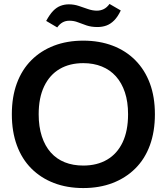

<svg xmlns="http://www.w3.org/2000/svg" viewBox="-20 -944 845 973"><path d="M402 9Q320 9 253.5 -16.5Q187 -42 139 -90Q91 -138 65.5 -207.5Q40 -277 40 -365Q40 -453 65.5 -522Q91 -591 139 -639Q187 -687 253.5 -712.5Q320 -738 402 -738Q484 -738 551 -712.5Q618 -687 666 -638.5Q714 -590 739.5 -521.5Q765 -453 765 -365Q765 -277 739.5 -207.5Q714 -138 665.5 -90Q617 -42 550.5 -16.5Q484 9 402 9ZM402 -105Q472 -105 523 -135Q574 -165 601.5 -223Q629 -281 629 -365Q629 -428 613 -476Q597 -524 567.5 -557Q538 -590 496 -607Q454 -624 402 -624Q333 -624 282.5 -594.5Q232 -565 204 -507Q176 -449 176 -365Q176 -302 192 -253Q208 -204 237.5 -171Q267 -138 308.5 -121.5Q350 -105 402 -105ZM474 -807Q443 -807 419 -815Q395 -823 375 -831Q355 -839 332 -839Q312 -839 297 -830.5Q282 -822 270 -805L214 -838Q232 -871 249.5 -889Q267 -907 287 -914.5Q307 -922 329 -922Q355 -922 379 -914Q403 -906 426 -898Q449 -890 471 -890Q490 -890 506 -898Q522 -906 535 -924L592 -891Q577 -859 558.5 -840.5Q540 -822 519 -814.5Q498 -807 474 -807Z"/></svg>

Font: Mona Sans ExtraLight SemiBold
Style: Regular
Weight: 600
Version: Version 2.000